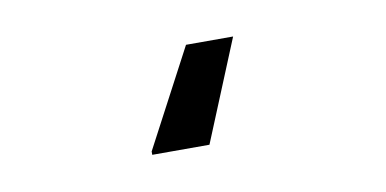

<svg xmlns="http://www.w3.org/2000/svg" viewBox="-32 -65 565 281"><g transform="rotate(-10 250.0 75.0)"><path d="M261.7 150H176.7V145L253.3 0H323.3Z"/></g></svg>

Font: Familjen Grotesk Variable
Style: Regular
Weight: 400
Designer: Anders Wikstroem, Jonas Baeckman, Matilda Gysing, Kristian Moeller
Foundry: Familjen STHLM AB
Version: Version 2.000